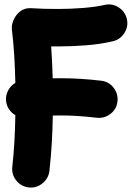

<svg xmlns="http://www.w3.org/2000/svg" viewBox="-20 -757 593 861"><path d="M7.3 -302.7Q4.4 -328.1 16.1 -350.6Q27.8 -373 48.8 -385.3Q47.4 -448.7 43.9 -506.8Q40.5 -564.9 33.2 -626.5Q31.2 -644 40.5 -666.7Q49.8 -689.5 70.3 -705.8Q90.8 -722.2 121.1 -720.2Q150.4 -718.3 180.2 -717.5Q210 -716.8 239.7 -716.8Q294.4 -716.8 351.1 -721.2Q407.7 -725.6 448.7 -734.9Q482.4 -742.7 511.7 -724.1Q541 -705.6 548.8 -671.9Q556.6 -638.2 537.8 -608.9Q519 -579.6 485.8 -571.8Q428.7 -558.6 364.7 -553.7Q300.8 -548.8 239.7 -548.8H209.5Q211.9 -513.2 213.6 -477.8Q215.3 -442.4 216.3 -405.8Q233.4 -406.2 251 -406.2Q297.4 -406.2 343 -403.3Q388.7 -400.4 434.1 -395Q468.3 -391.1 489.5 -363.5Q510.7 -335.9 506.8 -301.8Q502.9 -267.6 475.3 -246.3Q447.8 -225.1 413.6 -229Q372.6 -233.9 332 -236.6Q291.5 -239.3 251 -239.3Q234.4 -239.3 216.8 -238.8Q214.8 -108.4 201.7 8.8Q197.8 43 170.4 65.2Q143.1 87.4 108.9 83.5Q74.7 79.6 53 52.5Q31.2 25.4 35.2 -8.8Q46.9 -115.2 48.8 -240.7Q32.2 -250 21 -266.4Q9.8 -282.7 7.3 -302.7Z"/></svg>

Font: Mikhak-FD Black
Style: Regular
Weight: 900
Designer: Amin Abedi
Version: Version 3.2